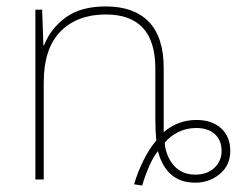

<svg xmlns="http://www.w3.org/2000/svg" viewBox="-20 -558 755 597"><path d="M397 15Q408 -23 426.5 -60Q445 -97 466 -121Q463 -150 463 -189V-345Q463 -513 309 -513Q220 -513 168 -460Q116 -407 116 -302V0H90V-528H111L115 -417H117Q137 -469 184 -503.5Q231 -538 309 -538Q396 -538 442.5 -490.5Q489 -443 489 -346V-147Q533 -185 591 -185Q639 -185 667.5 -159Q696 -133 696 -89Q696 -44 663.5 -17Q631 10 587 10Q497 10 471 -88Q457 -71 444 -41.5Q431 -12 422 19ZM669 -89Q669 -122 648 -141Q627 -160 590 -160Q560 -160 534.5 -147.5Q509 -135 492 -114Q496 -71 521 -43Q546 -15 587 -15Q624 -15 646.5 -36Q669 -57 669 -89Z"/></svg>

Font: Noto Sans UI Thin
Style: Regular
Weight: 250
Designer: Monotype Design Team
Foundry: Monotype Imaging Inc.
Version: Version 1.001